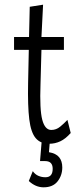

<svg xmlns="http://www.w3.org/2000/svg" viewBox="-20 -603 353 820"><path d="M190 11Q153 11 132.5 -13Q112 -37 105 -93.5Q98 -150 100 -248L103 -390H40V-445H104L107 -574L164 -583L157 -445H253V-390H157L153 -243Q149 -135 160.5 -91.5Q172 -48 199 -48Q220 -48 237 -62Q254 -76 268 -91L282 -35Q260 -10 237.5 0.5Q215 11 190 11ZM166 197Q132 197 103 170L120 128Q130 142 144 148Q158 154 174 154Q205 154 205 118Q205 85 173 85H151L158 0H193L189 47Q219 52 232.5 68.5Q246 85 246 112Q246 146 226 171.5Q206 197 166 197Z"/></svg>

Font: Inconsolata ExtraCondensed Thin
Style: Regular
Weight: 100
Width: 2
Monospace: yes
Designer: Raph Levien, Cyreal, Brenton Simpson
Foundry: Raph Levien, Cyreal, Google
Version: Version 3.100; ttfautohint (v1.8.4.7-5d5b)